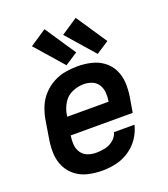

<svg xmlns="http://www.w3.org/2000/svg" viewBox="-142 -875 860 983"><g transform="rotate(-20 288.0 -383.0)"><path d="M249 8Q285 8 322.5 -0.5Q360 -9 394 -31.5Q428 -54 450 -87Q472 -120 481 -157H369Q363 -133 342 -116Q321 -99 296.5 -94Q272 -89 249 -89Q224 -89 202.5 -97Q181 -105 168 -124Q155 -143 153 -167Q151 -191 155 -215V-217H493L507 -299Q513 -337 511 -375Q509 -413 493 -445.5Q477 -478 448 -499.5Q419 -521 382.5 -529.5Q346 -538 308 -538Q275 -538 241 -532Q207 -526 175.5 -509Q144 -492 119.5 -465.5Q95 -439 81.5 -406.5Q68 -374 62 -341L44 -231Q38 -192 40.5 -154Q43 -116 60 -83.5Q77 -51 106.5 -29.5Q136 -8 173 0Q210 8 249 8ZM396 -313H171L173 -325Q178 -356 195.5 -385Q213 -414 244 -427.5Q275 -441 306 -441Q330 -441 351.5 -432.5Q373 -424 385 -405Q397 -386 399 -362.5Q401 -339 397 -315ZM428 -562 497 -607 385 -774 295 -714ZM258 -562 327 -607 215 -774 125 -714Z"/></g></svg>

Font: Iosevka Sparkle SmBdObl
Style: Regular
Weight: 600
Italic angle: -9°
Designer: Belleve Invis
Foundry: Belleve Invis
Version: Version 4.5.0; ttfautohint (v1.8.3)